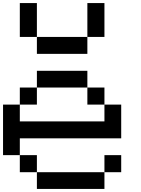

<svg xmlns="http://www.w3.org/2000/svg" viewBox="-20 -1243 929 1263"><path d="M222.7 0Q222.7 -27.3 222.7 -110.4Q333 -110.4 667 -110.4Q667 -83 667 0Q555.7 0 222.7 0ZM110.4 -110.4Q110.4 -138.7 110.4 -222.7Q138.7 -222.7 222.7 -222.7Q222.7 -194.3 222.7 -110.4Q194.3 -110.4 110.4 -110.4ZM667 -110.4Q667 -138.7 667 -222.7Q694.3 -222.7 777.3 -222.7Q777.3 -194.3 777.3 -110.4Q750 -110.4 667 -110.4ZM0 -222.7Q0 -305.7 0 -554.7Q27.3 -554.7 110.4 -554.7Q110.4 -527.3 110.4 -444.3Q250 -444.3 667 -444.3Q667 -471.7 667 -554.7Q694.3 -554.7 777.3 -554.7Q777.3 -500 777.3 -333Q610.4 -333 110.4 -333Q110.4 -305.7 110.4 -222.7Q83 -222.7 0 -222.7ZM110.4 -554.7Q110.4 -583 110.4 -667Q138.7 -667 222.7 -667Q222.7 -638.7 222.7 -554.7Q194.3 -554.7 110.4 -554.7ZM554.7 -554.7Q554.7 -583 554.7 -667Q583 -667 667 -667Q667 -638.7 667 -554.7Q638.7 -554.7 554.7 -554.7ZM222.7 -667Q222.7 -694.3 222.7 -777.3Q305.7 -777.3 554.7 -777.3Q554.7 -750 554.7 -667Q471.7 -667 222.7 -667ZM222.7 -888.7Q222.7 -917 222.7 -1000Q305.7 -1000 554.7 -1000Q554.7 -972.7 554.7 -888.7Q471.7 -888.7 222.7 -888.7ZM110.4 -1000Q110.4 -1055.7 110.4 -1222.7Q138.7 -1222.7 222.7 -1222.7Q222.7 -1167 222.7 -1000Q194.3 -1000 110.4 -1000ZM554.7 -1000Q554.7 -1055.7 554.7 -1222.7Q583 -1222.7 667 -1222.7Q667 -1167 667 -1000Q638.7 -1000 554.7 -1000Z"/></svg>

Font: Ingsat TST_CRD
Style: Regular
Weight: 300
Designer: Tofik Waleny
Version: 1.0